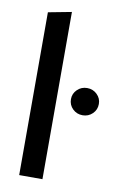

<svg xmlns="http://www.w3.org/2000/svg" viewBox="-83 -766 505 813"><g transform="rotate(10 169.5 -359.5)"><path d="M59 0V-700L159 -719V0ZM279 -296Q254 -296 236.5 -313Q219 -330 219 -355Q219 -379 236.5 -396Q254 -413 279 -413Q304 -413 321.5 -396Q339 -379 339 -355Q339 -330 321.5 -313Q304 -296 279 -296Z"/></g></svg>

Font: Red Hat Display SemiBold
Style: Regular
Weight: 600
Designer: Pentagram, MCKL
Foundry: Pentagram, MCKL
Version: Version 1.023